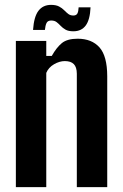

<svg xmlns="http://www.w3.org/2000/svg" viewBox="-20 -768 503 788"><path d="M45.1 0V-600H169.9V-538.5H192.5Q211.4 -572.4 233.5 -590.8Q255.7 -609.1 298.6 -609.1Q356.4 -609.1 388.2 -573.6Q419.9 -538.1 420.1 -455.2V0H295.3V-465.6Q295.1 -492.5 282.9 -504.9Q270.7 -517.3 246.1 -517.3Q224.3 -517.3 201.8 -504.3Q179.2 -491.3 169.9 -468.9V0ZM302.7 -737.8H351.6Q349.4 -687.1 331.8 -663.3Q314.2 -639.6 281.1 -639.6Q261 -639.6 249.2 -646.2Q237.4 -652.9 229.2 -661.7Q221 -670.5 212.5 -677.1Q203.9 -683.8 190.2 -683.8Q175.9 -683.8 170.9 -673.5Q166 -663.2 164.3 -645.1H115.6Q119.3 -699.6 137.9 -723.8Q156.5 -748 189.5 -748Q209.8 -748 222.3 -741.4Q234.7 -734.9 243.2 -726.2Q251.7 -717.4 260.1 -710.9Q268.5 -704.3 280.9 -704.3Q293.1 -704.3 297.6 -712.7Q302 -721.2 302.7 -737.8Z"/></svg>

Font: Big Shoulders Thin
Style: Regular
Weight: 100
Designer: Patric King
Foundry: XO Type Co
Version: Version 2.002